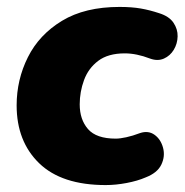

<svg xmlns="http://www.w3.org/2000/svg" viewBox="-20 -523 533 554"><path d="M285 11Q158 11 93 -52Q28 -115 28 -219Q28 -293 60.5 -358Q93 -423 159 -463Q225 -503 325 -503Q360 -503 386 -498.5Q412 -494 439 -485Q468 -476 480.5 -457.5Q493 -439 492.5 -418Q492 -397 481.5 -379.5Q471 -362 453 -354Q435 -346 413 -354Q374 -369 340 -369Q292 -369 263.5 -347.5Q235 -326 222.5 -292Q210 -258 210 -222Q210 -178 234 -150.5Q258 -123 314 -123Q326 -123 344.5 -127Q363 -131 384 -139Q408 -147 426 -134Q444 -121 450.5 -96.5Q457 -72 445.5 -48Q434 -24 400 -11Q377 -1 345.5 5Q314 11 285 11Z"/></svg>

Font: Nunito Black
Style: Italic
Weight: 900
Italic angle: -9°
Designer: Vernon Adams
Foundry: Vernon Adams
Version: Version 3.601; ttfautohint (v1.8.2.53-6de2)